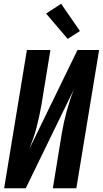

<svg xmlns="http://www.w3.org/2000/svg" viewBox="-20 -1001 547 1021"><path d="M2 0 123 -735H248L200 -441Q195 -412 188.5 -382.5Q182 -353 174.5 -324Q167 -295 157 -266Q147 -237 136 -209L392 -735H507L386 0H261L309 -294Q314 -323 320.5 -352.5Q327 -382 335 -411Q343 -440 352.5 -469Q362 -498 373 -526L117 0ZM340 -794 225 -929 305 -981 405 -836Z"/></svg>

Font: Iosevka Curly Extrabold
Style: Italic
Weight: 800
Italic angle: -9°
Monospace: yes
Designer: Belleve Invis
Foundry: Belleve Invis
Version: Version 22.1.2; ttfautohint (v1.8.4)